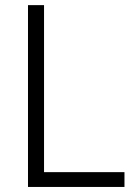

<svg xmlns="http://www.w3.org/2000/svg" viewBox="-20 -740 535 760"><path d="M90.8 -719.7H154.3V-58.6H472.7V0H90.8Z"/></svg>

Font: Reddit Sans Chocolate Light
Style: Regular
Weight: 300
Designer: Stephen Hutchings
Foundry: Reddit
Version: Version 1.013